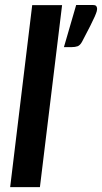

<svg xmlns="http://www.w3.org/2000/svg" viewBox="-20 -764 416 784"><path d="M359 -743.5H291L241 -571.5H271C281.7 -571.5 290.3 -572.8 297 -575.2C303.7 -577.8 309.7 -583.8 315 -593.5C329 -619.8 340.1 -641.2 348.2 -657.5C356.4 -673.8 362.6 -686.8 366.8 -696.2C370.9 -705.8 373.6 -712.8 374.8 -717.2C375.9 -721.8 376.5 -725.5 376.5 -728.5C376.5 -731.8 375.5 -735.2 373.5 -738.5C371.5 -741.8 366.7 -743.5 359 -743.5ZM21.5 0H143L233.5 -743H111.5Z"/></svg>

Font: Lato
Style: Bold Italic
Weight: 700
Italic angle: -7°
Designer: Lukasz Dziedzic
Foundry: tyPoland Lukasz Dziedzic
Version: Version 2.007; 2014-02-27